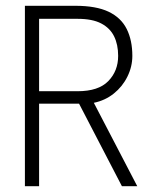

<svg xmlns="http://www.w3.org/2000/svg" viewBox="-20 -643 540 663"><path d="M66 0V-623H240Q312 -623 355 -602.5Q398 -582 417.5 -543Q437 -504 437 -450Q437 -413 420 -378.5Q403 -344 373 -320Q343 -296 304 -288L454 0H401L253 -285H115V0ZM115 -328H248Q320 -328 354 -363Q388 -398 388 -450Q388 -489 374 -517.5Q360 -546 329.5 -562Q299 -578 248 -578H115Z"/></svg>

Font: Inconsolata Light
Style: Regular
Weight: 300
Designer: Raph Levien, Cyreal, Brenton Simpson
Foundry: Raph Levien, Cyreal, Google
Version: Version 3.001